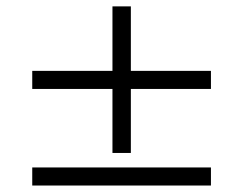

<svg xmlns="http://www.w3.org/2000/svg" viewBox="-20 -635 755 596"><path d="M386.2 -160.2H329.1V-358.9H80.1V-415H329.1V-615.2H386.2V-415H634.8V-358.9H386.2ZM634.8 -59.1H80.1V-115.2H634.8Z"/></svg>

Font: Jacques Francois
Style: Regular
Weight: 400
Designer: Manvel Shmavonyan, Alexei Vanyashin
Foundry: Cyreal (www.cyreal.org)
Version: Version 1.003